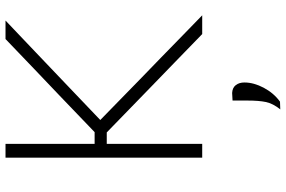

<svg xmlns="http://www.w3.org/2000/svg" viewBox="-190 -563 1036 696"><g transform="rotate(-90 328.0 -215.0)"><path d="M104.5 0V-713H154.5V-390H197L332 -519.5Q379.5 -565 426.5 -609.5Q473 -654 534.5 -713H601.5Q541.5 -656 484.8 -602Q428 -548 372 -494.5L241 -369.5L387.5 -226.5Q424.5 -190.5 467 -149.5Q509 -108.5 549 -69.5Q589 -30 620.5 0H552.5Q497 -54 448.5 -101Q400 -148 354 -192.5L196 -346H154.5V0ZM279.5 283Q301 256 306.2 230.8Q311.5 205.5 311.5 164V110L339 108.5Q358 109.5 367.5 121.8Q377 134 377 153Q377 187 357.8 223.2Q338.5 259.5 307.5 282Z"/></g></svg>

Font: Heraclito ExtraLight
Style: Regular
Weight: 200
Designer: Kostas Bartsokas (font) & Cristiano Sobral (main changes)
Foundry: Kostas Bartsokas (font) & Cristiano Sobral (main changes)
Version: Version 1.00;July 8, 2020;FontCreator 13.0.0.2655 64-bit